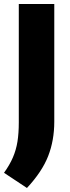

<svg xmlns="http://www.w3.org/2000/svg" viewBox="-37 -760 346 955"><path d="M97 175 -17 99.5Q11 60.5 27 23.5Q43 -13.5 49.8 -55.2Q56.5 -97 56.5 -151V-740H233V-155Q233 -61.5 202.5 16.5Q172 94.5 97 175Z"/></svg>

Font: Encode Sans Semi Condensed ExtraBold
Style: Regular
Weight: 800
Width: 4
Designer: Multiple Designers
Foundry: Impallari Type
Version: Version 3.000; ttfautohint (v1.8.3) -l 8 -r 50 -G 200 -x 14 